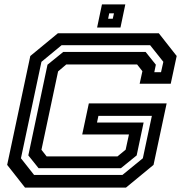

<svg xmlns="http://www.w3.org/2000/svg" viewBox="-20 -851 834 871"><path d="M93.5 0 12.5 -103 117.5 -597 242.5 -700H700.5L781.5 -597L754.5 -471H613.5L626 -528L602 -558.5H280.5L243.5 -527L168 -171.5L191.5 -141.5H513L550 -172L565 -241H353L383 -382H736L676.5 -103L551.5 0ZM134.5 -57.5H535.5L628 -133L669 -325.5H426.5L420 -295H631.5L600 -146L528.5 -88H155L108.5 -146L195.5 -557.5L267 -615.5H640.5L687 -557.5L680 -523.5H710.5L721 -570.5L661 -646H259.5L168 -570.5L75 -133ZM420.5 -726 442.5 -831H548.5L526.5 -726ZM470.5 -766H491.5L497 -790.5H475.5Z"/></svg>

Font: Tourney Expanded SemiBold
Style: Italic
Weight: 600
Width: 7
Italic angle: -12°
Designer: Tyler Finck
Foundry: Etcetera Type Co
Version: Version 1.010; ttfautohint (v1.8.3)